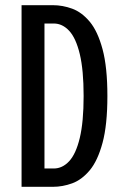

<svg xmlns="http://www.w3.org/2000/svg" viewBox="-20 -720 490 740"><path d="M63.1 0V-700H184.3Q221.2 -700 258.1 -686.6Q295.1 -673.1 325.9 -636.3Q356.6 -599.5 375.2 -530.5Q393.9 -461.4 393.9 -350Q393.9 -238.6 375.2 -169.5Q356.6 -100.5 325.9 -63.7Q295.1 -26.9 258.1 -13.4Q221.2 0 184.3 0ZM151.4 -70.6H187.1Q220.5 -70.6 246.6 -98.7Q272.7 -126.8 287.5 -188.4Q302.3 -250 302.3 -350Q302.3 -450 287.5 -511.6Q272.7 -573.2 246.6 -601.3Q220.5 -629.4 187.1 -629.4H151.4Z"/></svg>

Font: League Mono Thin Condensed
Style: Regular
Weight: 100
Width: 1
Designer: Tyler Finck
Foundry: The League of Moveable Type / Tyler Finck
Version: Version 2.300;RELEASE